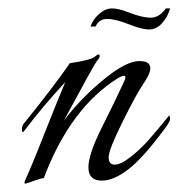

<svg xmlns="http://www.w3.org/2000/svg" viewBox="-20 -421 424 456"><path d="M337 -259Q337 -246 320.5 -222Q304 -198 271 -131.5Q238 -65 238 -47.5Q238 -30 252.5 -30Q267 -30 290.5 -48.5Q314 -67 332.5 -88Q351 -109 382 -147Q384 -144 384 -138Q384 -132 371 -115Q320 -46 285 -19Q250 8 222 8Q190 8 190 -23.5Q190 -55 222.5 -119.5Q255 -184 275 -228Q285 -249 261 -236Q147 -165 84 2Q78 2 60.5 8.5Q43 15 40 15Q36 15 40.5 5.5Q45 -4 57.5 -34Q70 -64 88 -110Q123 -198 135 -226Q82 -169 39 -112Q32 -102 32 -114Q32 -122 37 -128Q108 -216 146 -271Q196 -278 206 -287Q216 -296 217 -288Q217 -284 210.5 -276.5Q204 -269 132 -135Q180 -198 244 -246Q285 -276 311 -276Q337 -276 337 -259ZM207 -358H195Q200 -374 215 -387.5Q230 -401 246 -401Q262 -401 287 -391Q318 -379 338 -379Q358 -379 374 -401H384Q378 -380 364.5 -365.5Q351 -351 334 -351Q317 -351 285.5 -363.5Q254 -376 234.5 -376Q215 -376 207 -358Z"/></svg>

Font: Italianno
Style: Regular
Weight: 400
Designer: Robert E. Leuschke
Foundry: Robert E. Leuschke
Version: Version 1.003